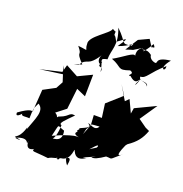

<svg xmlns="http://www.w3.org/2000/svg" viewBox="-152 -972 1095 1148"><g transform="rotate(20 395.0 -398.0)"><path d="M174 -513 205 -416 181 -372 106 -332 96 -188C94 -193 80 -204 10 -153C6 -104 75 -191 45 -172C34 -135 54 -149 92 -146C94 -210 93 -206 113 -247C161 -218 126 -156 99 -79C99 -118 96 -36 47 -14C113 -2 72 -3 50 -7C147 -50 123 31 133 -15C132 54 192 13 182 13C170 40 179 28 277 40C302 23 324 29 328 17C338 54 360 -22 324 25C389 1 413 -31 400 42C358 -7 392 -59 352 14C419 7 403 -88 414 -53C432 -13 462 -17 493 -39C437 -23 517 -53 543 -67C476 -24 559 -114 556 -137C537 -121 490 -95 491 -94C505 -108 537 -148 534 -127C488 -37 525 -35 601 -88C649 -88 615 -72 692 -136C660 -107 653 -120 698 -213C669 -170 672 -182 618 -160C678 -104 617 -112 696 -201C745 -234 771 -267 790 -319L764 -331L712 -368L786 -477L658 -416L652 -380L615 -459L593 -437L539 -527L578 -466L486 -384L498 -296H447L451 -231L425 -166C445 -242 428 -203 420 -187C478 -246 415 -236 503 -243C483 -202 436 -247 433 -237C478 -213 376 -196 395 -187C361 -151 430 -189 387 -167C426 -129 408 -207 380 -157C383 -138 415 -147 420 -128C417 -164 294 -113 253 -93C276 -185 259 -163 312 -147C321 -106 309 -79 253 -80C272 -68 286 -124 286 -173C262 -177 297 -208 343 -255C297 -263 319 -230 229 -209C258 -214 265 -229 228 -192C266 -193 234 -250 185 -231L196 -208L285 -277L300 -409L359 -383L361 -521L273 -479L195 -521L182 -474L47 -442L199 -463ZM635 -791C629 -805 666 -785 638 -817C621 -786 602 -760 572 -731C637 -780 546 -787 558 -713C546 -731 493 -681 434 -649C507 -622 483 -594 560 -621C601 -608 540 -586 574 -590C621 -546 628 -591 635 -589C607 -542 617 -532 636 -591C644 -582 690 -591 686 -564C679 -593 627 -576 630 -607C667 -607 671 -647 755 -719C762 -679 709 -687 769 -759C664 -747 708 -711 682 -715C658 -720 646 -735 645 -750C613 -774 610 -762 575 -767C506 -726 564 -754 490 -728L541 -808L605 -838ZM399 -791C394 -826 421 -793 378 -819C375 -789 254 -729 264 -682C263 -635 300 -645 218 -653C267 -594 209 -630 279 -556C223 -537 217 -537 259 -546C296 -609 308 -548 374 -656C340 -609 389 -574 385 -612C357 -557 405 -602 397 -551C387 -624 357 -626 410 -637C409 -698 446 -735 406 -837C484 -763 448 -752 517 -762C537 -797 512 -756 440 -732C492 -808 479 -794 423 -753C403 -787 400 -817 354 -732L392 -764Z"/></g></svg>

Font: Hussar Lance
Style: Italic
Weight: 700
Foundry: Cannot Into Space Fonts, PlusOne Fonts
Version: Version 2.27